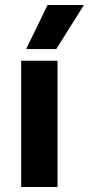

<svg xmlns="http://www.w3.org/2000/svg" viewBox="-20 -751 357 771"><path d="M206 -554H85L171 -731H317ZM211 0H65V-507H211Z"/></svg>

Font: Hind Kochi
Style: Bold
Weight: 700
Designer: Dhruvi Tolia
Foundry: Indian Type Foundry
Version: Version 0.702;PS 1.0;hotconv 1.0.81;makeotf.lib2.5.63406